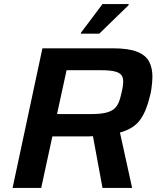

<svg xmlns="http://www.w3.org/2000/svg" viewBox="-20 -926 776 946"><path d="M42 0 189 -688H535Q613 -688 655.5 -671Q698 -654 714.5 -623Q731 -592 731 -548Q731 -535 729.5 -518.5Q728 -502 725.5 -484.5Q723 -467 718 -450Q710 -416 698.5 -387.5Q687 -359 671.5 -337Q656 -315 631.5 -299Q607 -283 571 -273L631 0H485L438 -255Q427 -254 416 -254Q405 -254 393 -254H238L183 0ZM261 -364H427Q470 -364 496.5 -369.5Q523 -375 539 -387Q555 -399 564 -419.5Q573 -440 579 -470Q583 -486 585 -500Q587 -514 587 -525Q587 -544 578 -556Q569 -568 545.5 -574Q522 -580 478 -580H308ZM379 -760V-765L485 -906H614V-901L469 -760Z"/></svg>

Font: Saira SemiExpanded SemiBold
Style: Italic
Weight: 600
Width: 6
Italic angle: -12°
Designer: Hector Gatti with collaboration of the Omnibus-Type team
Foundry: Omnibus-Type
Version: Version 1.101